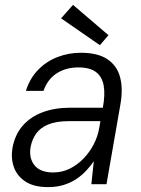

<svg xmlns="http://www.w3.org/2000/svg" viewBox="-20 -754 576 786"><path d="M177 12Q119 12 84.5 -10.5Q50 -33 37 -69.5Q24 -106 31 -148Q41 -203 73 -239.5Q105 -276 154.5 -294.5Q204 -313 265 -313H401Q411 -367 404.5 -403.5Q398 -440 373 -459Q348 -478 301 -478Q250 -478 212.5 -454Q175 -430 158 -382H86Q102 -433 136 -468Q170 -503 215.5 -520.5Q261 -538 311 -538Q381 -538 420.5 -511Q460 -484 472 -436.5Q484 -389 473 -327L416 0H354L364 -94Q351 -75 333.5 -56Q316 -37 293 -21.5Q270 -6 241 3Q212 12 177 12ZM198 -48Q234 -48 265.5 -63.5Q297 -79 322 -105Q347 -131 363.5 -163Q380 -195 386 -229L391 -258H261Q210 -258 177.5 -244.5Q145 -231 128 -207Q111 -183 105 -151Q98 -106 121.5 -77Q145 -48 198 -48ZM389 -569 230 -679 279 -734 424 -610Z"/></svg>

Font: DM Sans 9pt Light
Style: Italic
Weight: 300
Italic angle: -10°
Version: Version 4.004;gftools[0.9.30]